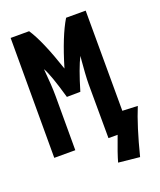

<svg xmlns="http://www.w3.org/2000/svg" viewBox="-145 -736 809 972"><g transform="rotate(-20 259.0 -250.5)"><path d="M30.3 -646H129.9Q177.7 -574.2 233.4 -407.2Q280.8 -566.4 329.1 -646H434.6Q434.6 -397 435.5 -106L517.6 -102.5Q479 -9.3 439.9 145L325.7 133.3Q337.4 90.3 371.6 0H322.3L321.3 -291Q321.3 -313.5 323.7 -350.8Q326.2 -388.2 328.6 -414.1L331.1 -439.9Q303.2 -385.7 268.6 -269L195.8 -268.1Q158.2 -400.4 134.8 -439.9Q143.6 -346.2 143.6 -291V0H30.3Z"/></g></svg>

Font: Fantasque Sans Mono
Style: Bold
Weight: 700
Monospace: yes
Designer: Jany Belluz
Version: Version 1.8.0 ; ttfautohint (v1.8.2)